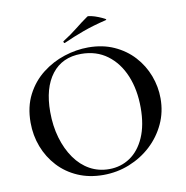

<svg xmlns="http://www.w3.org/2000/svg" viewBox="-87 -875 940 970"><g transform="rotate(-10 383.0 -389.5)"><path d="M366 12Q294 12 235.5 -13.5Q177 -39 135.5 -84Q94 -129 71.5 -187.5Q49 -246 49 -312Q49 -393 80.5 -454Q112 -515 164 -555.5Q216 -596 278 -616Q340 -636 401 -636Q475 -636 533.5 -609.5Q592 -583 633 -538Q674 -493 695.5 -436Q717 -379 717 -319Q717 -249 689 -189Q661 -129 612.5 -84Q564 -39 500.5 -13.5Q437 12 366 12ZM400 -12Q460 -12 507.5 -44Q555 -76 582.5 -138.5Q610 -201 610 -290Q610 -383 580 -455Q550 -527 494 -568.5Q438 -610 360 -610Q263 -610 209.5 -540.5Q156 -471 156 -348Q156 -276 174 -214.5Q192 -153 224.5 -107Q257 -61 301.5 -36.5Q346 -12 400 -12ZM290 -679Q286 -677 284 -682.5Q282 -688 285 -689Q325 -714 358 -740.5Q391 -767 424 -790Q427 -793 444.5 -789Q462 -785 480.5 -777.5Q499 -770 510 -764Q521 -758 512 -756Q445 -740 393 -721Q341 -702 290 -679Z"/></g></svg>

Font: Cormorant Light SemiBold
Style: Regular
Weight: 600
Version: Version 4.000